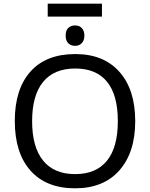

<svg xmlns="http://www.w3.org/2000/svg" viewBox="-20 -1021 821 1051"><path d="M155.8 -357.9Q155.8 -216.3 215.8 -142.1Q275.9 -67.9 391.1 -67.9Q505.9 -67.9 565.4 -141.1Q625 -214.4 625 -357.9Q625 -501 565.9 -573.5Q506.8 -646 392.1 -646Q275.9 -646 215.8 -572.5Q155.8 -499 155.8 -357.9ZM720.2 -357.9Q720.2 -186.5 633.5 -88.4Q546.9 9.8 391.1 9.8Q233.4 9.8 147.2 -86.7Q61 -183.1 61 -358.9Q61 -533.2 146.7 -629.2Q232.4 -725.1 392.1 -725.1Q547.4 -725.1 633.8 -627.7Q720.2 -530.3 720.2 -357.9ZM241.2 -1001H538.1V-930.2H241.2ZM339.4 -826.2Q339.4 -855.5 354.2 -868.7Q369.1 -881.8 391.1 -881.8Q414.6 -881.8 428.2 -866.9Q441.9 -852.1 441.9 -826.2Q441.9 -799.8 427.7 -784.9Q413.6 -770 391.1 -770Q369.1 -770 354.2 -783.7Q339.4 -797.4 339.4 -826.2Z"/></svg>

Font: NotoSans
Style: Regular
Weight: 400
Designer: Monotype Design team
Foundry: Monotype Imaging Inc.
Version: Version 1.04; ttfautohint (v1.4.1)